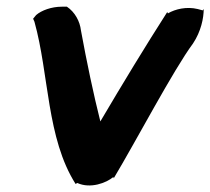

<svg xmlns="http://www.w3.org/2000/svg" viewBox="-20 -540 629 574"><path d="M79 -484 83 -475C127 -317 119 -127 206 10L211 7C250 25 298 7 319 -11L320 -7C386 -117 499 -332 557 -410C581 -446 589 -486 589 -513L586 -509L571 -513C538 -521 504 -513 482 -500L480 -504C414 -401 346 -289 280 -177C260 -256 239 -356 222 -449C219 -476 204 -504 180 -520H165C134 -520 104 -509 88 -495Z"/></svg>

Font: Snowfall
Style: BlkObl
Weight: 900
Designer: Jasper
Foundry: Cannot Into Space Fonts
Version: Version 0.9